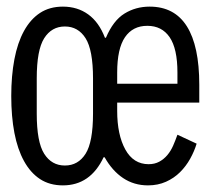

<svg xmlns="http://www.w3.org/2000/svg" viewBox="-20 -548 640 580"><path d="M261 -205V-311Q261 -397 238.5 -432.5Q216 -468 176 -468Q136 -468 113.5 -432.5Q91 -397 91 -311V-205Q91 -119 113.5 -83.5Q136 -48 176 -48Q216 -48 238.5 -83.5Q261 -119 261 -205ZM516 -295V-329Q516 -401 492.5 -435.5Q469 -470 425 -470Q381 -470 357.5 -435.5Q334 -401 334 -329V-295ZM296 -73H293Q253 12 170 12Q130 12 101 -7Q72 -26 52.5 -61.5Q33 -97 23.5 -146.5Q14 -196 14 -258Q14 -319 23.5 -369Q33 -419 52.5 -454.5Q72 -490 101 -509Q130 -528 170 -528Q214 -528 246.5 -504.5Q279 -481 297 -434H300Q322 -486 356 -507Q390 -528 432 -528Q507 -528 544.5 -468.5Q582 -409 582 -292V-238H334V-213Q334 -141 358.5 -96.5Q383 -52 429 -52Q447 -52 461 -59.5Q475 -67 485.5 -79.5Q496 -92 503 -108Q510 -124 516 -141L574 -114Q567 -91 554.5 -68.5Q542 -46 524 -28Q506 -10 481.5 1Q457 12 427 12Q385 12 352 -10Q319 -32 296 -73Z"/></svg>

Font: IBM Plaex Mono
Style: Regular
Weight: 400
Designer: Mike Abbink, Paul van der Laan, Pieter van Rosmalen
Foundry: Bold Monday
Version: Version 2.003